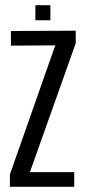

<svg xmlns="http://www.w3.org/2000/svg" viewBox="-20 -718 329 738"><path d="M18 0V-47.3L192.4 -543.7L22 -542.5V-598.8L271.1 -600V-551.7L94.9 -56.3H265.3V0ZM116 -640V-698.1H173.7V-640Z"/></svg>

Font: Big Shoulders Thin
Style: Regular
Weight: 100
Designer: Patric King
Foundry: XO Type Co
Version: Version 2.002